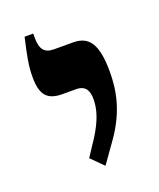

<svg xmlns="http://www.w3.org/2000/svg" viewBox="-83 -701 398 482"><g transform="rotate(-20 116.5 -460.0)"><path d="M118 -273 157 -328C200 -389 209 -443 209 -491C209 -565 190 -592 147 -592H97C71 -592 61 -605 61 -636V-647H38C28 -604 22 -576 22 -545C22 -499 36 -479 78 -479H114C141 -479 147 -461 147 -441C147 -415 139 -387 115 -349L86 -305Z"/></g></svg>

Font: Noto Serif Hebrew ExtraCondensed SemiBold
Style: Regular
Weight: 600
Width: 2
Designer: Monotype Design Team
Foundry: Monotype Imaging Inc.
Version: Version 2.004